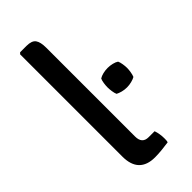

<svg xmlns="http://www.w3.org/2000/svg" viewBox="-237 -785 837 837"><g transform="rotate(-45 182.0 -366.0)"><path d="M254 -77.5Q258 -66.5 260.2 -53Q262.5 -39.5 262.5 -25.5Q262.5 -20 262.2 -14Q262 -8 260 -3Q243 -0.5 219.2 2Q195.5 4.5 175 4.5Q126.5 4.5 101.5 -21.2Q76.5 -47 76.5 -98.5V-729L83 -735.5H122Q154.5 -735.5 166 -719.8Q177.5 -704 177.5 -669.5V-121.5Q177.5 -77.5 217 -77.5ZM244 -357.5Q244 -369 246 -382.5Q248 -396 252 -404.5Q261 -410.5 275.2 -414Q289.5 -417.5 304.5 -417.5Q318.5 -417.5 333 -414Q347.5 -410.5 356 -404.5Q360 -396 362.2 -382.5Q364.5 -369 364.5 -357.5Q364.5 -347 362.2 -333Q360 -319 356 -310Q347.5 -305 333 -301.2Q318.5 -297.5 304.5 -297.5Q289.5 -297.5 275.2 -301.2Q261 -305 252 -310Q248 -319 246 -333Q244 -347 244 -357.5Z"/></g></svg>

Font: Signika
Style: Regular
Weight: 400
Designer: Anna Giedry
Foundry: Anna Giedry
Version: Version 2.001